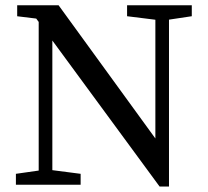

<svg xmlns="http://www.w3.org/2000/svg" viewBox="-20 -689 775 716"><path d="M39.3 0V-40.8L144.4 -55.8H164.9L280.7 -40.8V0ZM575.2 6.7 101.7 -638 163.5 -613.8 44.1 -628.4V-669.3H198.5L610.2 -102.7V6.7ZM124.3 0V-669.3L175.2 -628.4V0ZM453.9 -628.5V-669.3H695.2V-628.5L595.2 -613.5H574.7ZM559.4 -44.1V-669.3H610.2V6.7Z"/></svg>

Font: Adobe Variable Font Prototype
Style: Regular
Weight: 389
Designer: Frank Grießhammer
Foundry: Adobe
Version: Version 1.004;hotconv 1.0.113;makeotfexe 2.5.65598